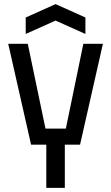

<svg xmlns="http://www.w3.org/2000/svg" viewBox="-20 -913 540 933"><path d="M205 0V-210H131L20 -700H115L201 -288H300L385 -700H480L369 -210H295V0ZM105 -748V-828L250 -893L395 -828V-748L250 -813Z"/></svg>

Font: Tektur SemiCondensed
Style: Regular
Weight: 400
Width: 4
Designer: Adam Jagosz
Foundry: Adam Jagosz
Version: Version 1.005;gftools[0.9.30]